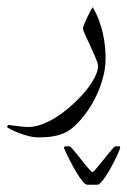

<svg xmlns="http://www.w3.org/2000/svg" viewBox="-73 -188 355 535"><path d="M221.2 -23.9Q221.2 2 213.6 29.5Q206.1 57.1 193.4 83Q180.7 108.9 163.3 131.6Q146 154.3 127 169.9Q115.2 179.2 102.1 184.3Q88.9 189.5 76.2 191.7Q63.5 193.8 52.2 194.3Q41 194.8 33.2 194.8Q20 194.8 4.9 190.7Q-10.3 186.5 -23.2 181.4Q-36.1 176.3 -44.7 171.6Q-53.2 167 -53.2 166Q-53.2 164.6 -51.8 162.4Q-50.3 160.2 -48.8 160.2Q-48.3 160.2 -41.7 161.1Q-35.2 162.1 -26.9 163.1Q-18.6 164.1 -10 165Q-1.5 166 3.9 166Q31.7 166 64.7 149.4Q97.7 132.8 133.8 99.1Q166 68.8 183.1 41.5Q200.2 14.2 200.2 -3.9Q200.2 -10.7 193.6 -26.4Q187 -42 179.2 -58.8Q171.4 -75.7 164.8 -90.1Q158.2 -104.5 158.2 -108.9Q158.2 -112.3 162.1 -121.6Q166 -130.9 170.7 -140.9Q175.3 -150.9 179.7 -158.9Q184.1 -167 185.1 -168Q195.3 -151.4 202.4 -132.6Q209.5 -113.8 213.6 -95.2Q217.8 -76.7 219.5 -58.3Q221.2 -40 221.2 -23.9ZM261.7 223.6Q261.7 226.1 256.8 237.3Q252 248.5 244.6 262.9Q237.3 277.3 228.5 292.2Q219.7 307.1 211.4 316.9Q207.5 321.3 204.6 324Q201.7 326.7 198.2 326.7H170.4Q164.6 326.7 156.2 315.9Q148.4 306.6 139.4 291.3Q130.4 275.9 122.8 261.2Q115.2 246.6 110.1 235.6Q105 224.6 105 223.6Q105 221.2 108.9 219.7H121.1Q122.6 219.7 127.4 225.1Q132.3 230.5 138.7 238.3Q145 246.1 152.3 255.6Q159.7 265.1 166.3 272.9Q172.9 280.8 177.7 286.1Q182.6 291.5 184.6 291.5Q186.5 291.5 191.4 286.1Q196.3 280.8 202.6 272.9Q209 265.1 216.6 255.6Q224.1 246.1 230.5 238.3Q236.8 230.5 241.9 225.1Q247.1 219.7 248.5 219.7H258.8Q261.7 219.7 261.7 221.2Q261.7 222.7 261.7 223.6Z"/></svg>

Font: Scheherazade Urdu
Style: Regular
Weight: 400
Designer: SIL International
Foundry: SIL International
Version: Version 1.005 (build 117/117)